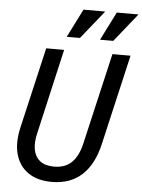

<svg xmlns="http://www.w3.org/2000/svg" viewBox="-62 -999 784 1057"><g transform="rotate(5 330.0 -470.0)"><path d="M264 10Q185 10 134 -25Q83 -60 65 -123Q47 -186 66 -271L170 -720H269L161 -248Q149 -196 156.5 -157.5Q164 -119 192 -97Q220 -75 270 -75Q331 -75 367.5 -111Q404 -147 420 -219L536 -720H636L521 -222Q495 -108 430.5 -49Q366 10 264 10ZM350 -793H277L356 -950H476ZM534 -793H461L540 -950H660Z"/></g></svg>

Font: Instrument Sans SemiCondensed Medium
Style: Italic
Weight: 500
Width: 4
Italic angle: -13°
Designer: Rodrigo Fuenzalida
Foundry: fragTYPE
Version: Version 1.000;gftools[0.9.28]